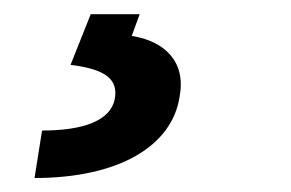

<svg xmlns="http://www.w3.org/2000/svg" viewBox="-20 -23 414 273"><path d="M109 -2.8 80.3 69.2C128.6 75.3 148.8 88.8 143.1 118.3C136.7 148.4 99.1 162.6 39.8 162.6L29.1 230.1C148.4 230.1 224.8 185 235.4 114.3C244.7 65 214.5 35.5 167.3 28.1L178.6 -2.8Z"/></svg>

Font: Magic Ui Pro
Style: Bold Italic
Weight: 700
Italic angle: -9.39999°
Designer: Stefan Endress, Andreas Faust
Version: Version 1.000;FEAKit 1.0